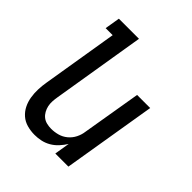

<svg xmlns="http://www.w3.org/2000/svg" viewBox="-203 -867 1006 1006"><g transform="rotate(45 300.0 -363.5)"><path d="M216 8Q187 8 160 0.5Q133 -7 113 -24.5Q93 -42 81 -66Q69 -90 64.5 -117.5Q60 -145 61 -173.5Q62 -202 67 -231L136 -651H84L98 -735H247L162 -217Q159 -200 158 -182.5Q157 -165 160.5 -149Q164 -133 172 -118.5Q180 -104 192.5 -94Q205 -84 221.5 -80Q238 -76 255 -76Q279 -76 303 -82.5Q327 -89 347 -105.5Q367 -122 378.5 -145Q390 -168 393 -192L448 -520H545L459 0H362L376 -85Q363 -64 346 -45.5Q329 -27 307.5 -14.5Q286 -2 262.5 3Q239 8 216 8Z"/></g></svg>

Font: Iosevka Md Ex Obl
Style: Regular
Weight: 500
Width: 7
Italic angle: -9°
Monospace: yes
Designer: Belleve Invis
Foundry: Belleve Invis
Version: Version 32.5.0; ttfautohint (v1.8.4)